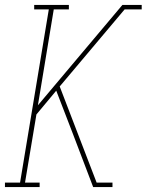

<svg xmlns="http://www.w3.org/2000/svg" viewBox="-26 -755 592 775"><path d="M-6 0V-18H55L171 -717H112V-735H252V-717H191L127 -330L468 -735H546V-717H477L215 -406L364 -18H428V0H350L267 -218L201 -389L121 -293L75 -18H134V0Z"/></svg>

Font: Iosevka Slab Thin Oblique
Style: Regular
Weight: 100
Italic angle: -9°
Monospace: yes
Designer: Belleve Invis
Foundry: Belleve Invis
Version: Version 11.1.0; ttfautohint (v1.8.3)